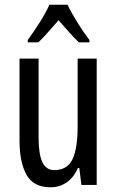

<svg xmlns="http://www.w3.org/2000/svg" viewBox="-20 -786 496 816"><path d="M391 -537V0H326L317 -72H311Q294 -32 263.5 -11Q233 10 195 10Q122 10 92.5 -43.5Q63 -97 63 -187V-537H144V-202Q144 -131 160 -97Q176 -63 210 -63Q266 -63 288 -109Q310 -155 310 -251V-537ZM267 -766Q283 -732 309 -690.5Q335 -649 360 -616V-606H315Q294 -626 273 -650Q252 -674 229 -700Q206 -674 183.5 -648.5Q161 -623 143 -606H98V-616Q125 -653 150.5 -693.5Q176 -734 190 -766Z"/></svg>

Font: Noto Sans Bengali ExtraCondensed
Style: Regular
Weight: 400
Width: 2
Designer: Jelle Bosma - Monotype Design Team
Foundry: Monotype Imaging Inc.
Version: Version 2.003; ttfautohint (v1.8.4.7-5d5b)